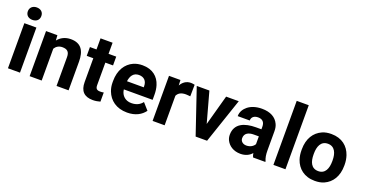

<svg xmlns="http://www.w3.org/2000/svg" viewBox="-37 -1426 4013 2113"><g transform="rotate(20 1969.5 -370.0)"><path d="M203 0V-528H62V0ZM132 -592C179 -592 211 -619 211 -665C211 -711 179 -738 132 -738C86 -738 53 -709 53 -665C53 -619 86 -592 132 -592Z M547 -423C606 -423 631 -397 631 -337V0H772V-336C772 -460 727 -538 605 -538C536 -538 485 -508 453 -467L449 -528H316V0H457V-373C474 -401 503 -423 547 -423Z M1058 10C1092 10 1118 4 1144 -3V-110C1132 -107 1118 -106 1102 -106C1063 -106 1048 -122 1048 -161V-425H1138V-528H1048V-658H907V-528H830V-425H907V-146C907 -43 956 10 1058 10Z M1665 -85 1596 -163C1569 -127 1528 -104 1469 -104C1450 -104 1434 -106 1419 -112C1376 -128 1346 -165 1340 -218H1677V-278C1677 -317 1672 -353 1662 -385C1634 -476 1562 -538 1444 -538C1406 -538 1371 -531 1341 -518C1253 -479 1197 -390 1197 -265V-246C1197 -211 1203 -178 1215 -147C1250 -55 1332 10 1459 10C1557 10 1624 -29 1665 -85ZM1538 -326V-314H1342C1349 -373 1377 -424 1443 -424C1504 -424 1538 -387 1538 -326Z M2011 -538C1953 -538 1916 -505 1893 -465L1890 -528H1756V0H1897V-346C1915 -382 1947 -400 2002 -400C2017 -400 2039 -397 2053 -396L2055 -532C2044 -535 2025 -538 2011 -538Z M2327 -172 2229 -528H2081L2260 0H2394L2573 -528H2425Z M3055 -128V-352C3055 -383 3050 -410 3039 -433C3008 -501 2941 -538 2843 -538C2774 -538 2718 -519 2679 -488C2647 -462 2618 -423 2618 -370H2759C2759 -412 2791 -434 2835 -434C2888 -434 2913 -404 2913 -353V-323H2850C2716 -323 2606 -279 2606 -148C2606 -125 2611 -104 2620 -85C2647 -30 2705 10 2786 10C2848 10 2891 -14 2919 -47C2922 -28 2926 -13 2933 0H3076V-8C3061 -41 3055 -79 3055 -128ZM2747 -159C2747 -218 2794 -240 2855 -240H2913V-149C2897 -120 2862 -98 2817 -98C2778 -98 2747 -122 2747 -159Z M3312 0V-750H3171V0Z M3406 -269V-259C3406 -220 3411 -185 3422 -152C3454 -58 3532 10 3657 10C3697 10 3733 4 3764 -10C3852 -49 3907 -134 3907 -259V-269C3907 -308 3901 -343 3890 -376C3858 -470 3781 -538 3656 -538C3616 -538 3581 -532 3550 -518C3462 -479 3406 -394 3406 -269ZM3766 -269V-259C3766 -176 3739 -104 3657 -104C3573 -104 3547 -175 3547 -259V-269C3547 -351 3574 -424 3656 -424C3738 -424 3766 -352 3766 -269Z"/></g></svg>

Font: Asimov
Style: Regular
Weight: 500
Designer: Google
Version: Version 2.000980; 2014